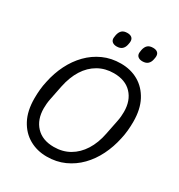

<svg xmlns="http://www.w3.org/2000/svg" viewBox="-208 -1029 1095 1177"><g transform="rotate(30 339.5 -440.0)"><path d="M298 12Q229 12 174 -19.5Q119 -51 87 -111.5Q55 -172 55 -260Q55 -292 58 -323Q61 -354 68 -384Q82 -452 111.5 -511Q141 -570 184.5 -614.5Q228 -659 284.5 -684.5Q341 -710 409 -710Q479 -710 533.5 -678.5Q588 -647 620 -586.5Q652 -526 652 -438Q652 -407 649 -375.5Q646 -344 639 -314Q625 -247 595.5 -187.5Q566 -128 522.5 -83.5Q479 -39 422.5 -13.5Q366 12 298 12ZM306 -61Q368 -61 416.5 -89Q465 -117 498 -169Q531 -221 545 -293L565 -393Q569 -412 570.5 -429.5Q572 -447 572 -462Q572 -542 527 -589.5Q482 -637 401 -637Q340 -637 291 -609Q242 -581 209.5 -529.5Q177 -478 162 -405L142 -305Q138 -286 136.5 -268.5Q135 -251 135 -236Q135 -157 180 -109Q225 -61 306 -61ZM332 -787Q313 -787 301.5 -796Q290 -805 290 -822Q290 -826 291 -831Q292 -836 293 -845Q298 -868 311 -880Q324 -892 349 -892Q369 -892 380 -883Q391 -874 391 -857Q391 -853 390.5 -848Q390 -843 388 -834Q384 -812 370.5 -799.5Q357 -787 332 -787ZM514 -787Q495 -787 483.5 -796Q472 -805 472 -822Q472 -826 473 -831Q474 -836 475 -845Q480 -868 493 -880Q506 -892 531 -892Q551 -892 562 -883Q573 -874 573 -857Q573 -853 572.5 -848Q572 -843 570 -834Q566 -812 552.5 -799.5Q539 -787 514 -787Z"/></g></svg>

Font: IBM Plex Sans
Style: Italic
Weight: 400
Italic angle: -11.31°
Designer: Mike Abbink, Paul van der Laan, Pieter van Rosmalen
Foundry: Bold Monday
Version: Version 3.201